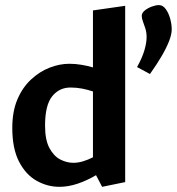

<svg xmlns="http://www.w3.org/2000/svg" viewBox="-20 -714 693 750"><path d="M212.1 15.8Q165.2 15.8 122.8 -8Q80.5 -31.9 54.2 -82.9Q28 -134 28 -214Q28 -279 48.1 -326.1Q68.3 -373.1 101.7 -403.9Q135.1 -434.7 174 -449.8Q212.9 -464.9 251 -464.9Q274.9 -464.9 298.8 -460.8Q322.8 -456.8 343.1 -450.6V-673.3L469 -691.3V-2.7L378.9 15.8L355.1 -29.7Q319.2 -8.5 282.8 3.7Q246.3 15.8 212.1 15.8ZM266.2 -78Q285.5 -78 305.2 -84.1Q324.9 -90.2 343.1 -99.6V-356.8Q323.2 -363.4 301.4 -367.8Q279.5 -372.1 255.3 -372.1Q211.4 -372.1 183.7 -337.7Q156 -303.2 156 -223Q156 -167.5 173.1 -135.6Q190.3 -103.8 215.6 -90.9Q241 -78 266.2 -78ZM533.7 -651.9Q533.6 -663.3 545.2 -672.8Q556.8 -682.3 572.6 -688.2Q588.4 -694.1 600.6 -694.1Q616.2 -694.1 627.5 -678.5Q638.7 -662.9 644.8 -640.9Q650.8 -618.9 650.8 -599.7Q650.8 -580.1 640.7 -554Q630.7 -527.9 612 -495.8Q593.4 -463.6 565.8 -424.9L515.4 -452Q535.6 -488.5 544.2 -517.9Q552.7 -547.3 552.7 -569Q552.7 -587.1 548.1 -601.9Q543.4 -616.6 538.6 -629.3Q533.7 -641.9 533.7 -651.9Z"/></svg>

Font: Ancizar Sans Thin
Style: Regular
Weight: 100
Designer: Cesar Puertas, Viviana Monsalve, Julian Moncada, Julian Prieto, Jose Castro, Mariel Hernandez, Felipe Aragon, Sara Alarc
Version: Version 8.100